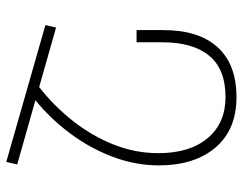

<svg xmlns="http://www.w3.org/2000/svg" viewBox="-101 -664 775 613"><g transform="rotate(-90 286.5 -357.5)"><path d="M76 -725 513 -600 505 -566 315 -620Q255 -573 207.5 -513Q160 -453 132 -383.5Q104 -314 104 -239Q104 -139 152 -82Q200 -25 283 -25Q372 -25 415 -77Q458 -129 458 -227V-309H497V-225Q497 -110 442 -50Q387 10 283 10Q179 10 122 -57Q65 -124 65 -238Q65 -313 92.5 -385.5Q120 -458 167 -521Q214 -584 273 -632L68 -690Z"/></g></svg>

Font: Noto Sans Armenian SemiCondensed ExtraLight
Style: Regular
Weight: 200
Width: 4
Designer: Monotype Design Team
Foundry: Monotype Imaging Inc.
Version: Version 2.008; ttfautohint (v1.8.4.7-5d5b)